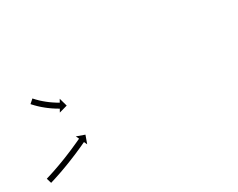

<svg xmlns="http://www.w3.org/2000/svg" viewBox="-59 -469 797 643"><g transform="rotate(-30 340.0 -148.0)"><path d="M-6.7 -29.3C-7.4 -29.1 -8 -28.9 -8.6 -28.7L-2.9 -9.6C-2.2 -9.8 -1.6 -10 -1 -10.1L-1 -10.1L-1 -10.1C0.8 -10.7 2.6 -11.2 4.3 -11.8L4.3 -11.8L4.3 -11.8C7.1 -12.6 9.8 -13.5 12.6 -14.3L12.6 -14.3L12.6 -14.3C16.2 -15.5 19.7 -16.6 23.2 -17.8L23.3 -17.8L23.3 -17.8C27.5 -19.2 31.6 -20.6 35.8 -22C35.8 -22 35.8 -22 35.8 -22C35.8 -22 35.9 -22 35.9 -22C40.5 -23.6 45.2 -25.3 49.8 -26.9C49.8 -26.9 49.8 -26.9 49.8 -26.9C49.8 -26.9 49.8 -26.9 49.8 -26.9C54.8 -28.7 59.7 -30.5 64.7 -32.4C64.7 -32.4 64.7 -32.4 64.7 -32.4C64.7 -32.4 64.7 -32.4 64.7 -32.4C69.8 -34.3 74.9 -36.2 80 -38.2C80 -38.2 80 -38.2 80 -38.2C80 -38.2 80 -38.2 80 -38.2C85.1 -40.2 90.1 -42.2 95.2 -44.3C95.2 -44.3 95.2 -44.3 95.2 -44.3C95.2 -44.3 95.2 -44.3 95.2 -44.3C100.1 -46.3 105 -48.3 109.8 -50.3L109.9 -50.3L109.9 -50.3C114.4 -52.2 119 -54.2 123.5 -56.1L123.5 -56.1L123.5 -56.2C127.6 -57.9 131.6 -59.7 135.7 -61.5L135.7 -61.5L135.7 -61.5C139.1 -63 142.5 -64.6 145.9 -66.1L145.9 -66.1L145.9 -66.1C148.5 -67.3 151.2 -68.5 153.8 -69.8L153.8 -69.8L153.8 -69.8C155.5 -70.5 157.2 -71.3 158.8 -72.1C159.4 -72.4 160 -72.7 160.6 -72.9L166.2 -61L177.3 -91.9L146.5 -103L152.1 -91C151.5 -90.8 150.9 -90.5 150.4 -90.2C148.7 -89.4 147 -88.7 145.4 -87.9L145.4 -87.9L145.4 -87.9C142.8 -86.7 140.2 -85.5 137.6 -84.3L137.6 -84.3L137.6 -84.3C134.3 -82.8 130.9 -81.3 127.5 -79.8L127.5 -79.8L127.5 -79.8C123.5 -78 119.5 -76.2 115.5 -74.5L115.5 -74.5L115.6 -74.5C111.1 -72.6 106.6 -70.6 102.1 -68.7L102.1 -68.8L102.1 -68.8C97.3 -66.7 92.5 -64.8 87.7 -62.8C87.7 -62.8 87.7 -62.8 87.7 -62.8C87.7 -62.8 87.7 -62.8 87.7 -62.8C82.7 -60.8 77.7 -58.8 72.7 -56.8C72.7 -56.8 72.7 -56.8 72.7 -56.8C72.7 -56.8 72.7 -56.8 72.7 -56.8C67.7 -54.9 62.7 -53 57.7 -51.1C57.7 -51.1 57.7 -51.1 57.7 -51.1C57.7 -51.1 57.7 -51.1 57.7 -51.1C52.8 -49.3 48 -47.5 43.1 -45.7C43.1 -45.7 43.1 -45.7 43.1 -45.7C43.1 -45.8 43.1 -45.8 43.1 -45.8C38.5 -44.1 33.9 -42.5 29.3 -40.9C29.3 -40.9 29.3 -40.9 29.4 -40.9C29.4 -40.9 29.4 -40.9 29.4 -40.9C25.2 -39.5 21.1 -38.2 17 -36.8L17 -36.8L17 -36.8C13.5 -35.7 10 -34.5 6.5 -33.4L6.5 -33.4L6.6 -33.4C3.9 -32.6 1.2 -31.7 -1.6 -30.9L-1.5 -30.9L-1.5 -30.9C-3.3 -30.4 -5 -29.8 -6.8 -29.3L-6.8 -29.3ZM84.8 -284.9C84.6 -285.1 84.4 -285.4 84.1 -285.7L69.1 -272.5C69.3 -272.2 69.6 -271.9 69.8 -271.7L69.8 -271.7L69.8 -271.6C70.5 -270.9 71.2 -270.1 71.9 -269.3L71.9 -269.3L71.9 -269.3C73 -268.1 74.1 -266.9 75.2 -265.7C75.2 -265.7 75.2 -265.7 75.2 -265.7C75.3 -265.7 75.3 -265.7 75.3 -265.7C76.7 -264.1 78.2 -262.6 79.6 -261.1C79.6 -261.1 79.6 -261.1 79.7 -261.1C79.7 -261.1 79.7 -261.1 79.7 -261.1C81.4 -259.3 83.2 -257.6 85 -255.8C85 -255.8 85 -255.8 85 -255.8C85 -255.8 85 -255.8 85 -255.8C87.1 -253.9 89.1 -252 91.1 -250.1C91.1 -250.1 91.1 -250.1 91.2 -250.1C91.2 -250 91.2 -250 91.2 -250C93.4 -248 95.6 -246.1 97.9 -244.1C97.9 -244.1 97.9 -244.1 97.9 -244.1C97.9 -244.1 98 -244.1 98 -244.1C100.3 -242.1 102.7 -240.1 105.1 -238.2C105.1 -238.2 105.1 -238.2 105.1 -238.2C105.1 -238.2 105.1 -238.2 105.1 -238.2C107.6 -236.3 110 -234.4 112.4 -232.5C112.4 -232.5 112.5 -232.5 112.5 -232.5C112.5 -232.5 112.5 -232.5 112.5 -232.5C114.9 -230.7 117.3 -228.9 119.7 -227.2C119.7 -227.2 119.8 -227.2 119.8 -227.2C119.8 -227.2 119.8 -227.2 119.8 -227.2C122.1 -225.6 124.4 -224 126.7 -222.4C126.7 -222.4 126.7 -222.4 126.7 -222.4C126.8 -222.4 126.8 -222.4 126.8 -222.4C128.9 -221 131 -219.7 133.1 -218.3C133.1 -218.3 133.1 -218.3 133.1 -218.3C133.1 -218.3 133.1 -218.3 133.1 -218.3C134.9 -217.2 136.7 -216 138.5 -214.9C138.5 -214.9 138.5 -214.9 138.5 -214.9C138.6 -214.9 138.6 -214.9 138.6 -214.9C140 -214.1 141.4 -213.2 142.8 -212.4L142.8 -212.4L142.8 -212.4C143.7 -211.9 144.6 -211.4 145.5 -210.8L145.5 -210.8L145.5 -210.8C145.9 -210.6 146.2 -210.5 146.5 -210.3L140 -198.8L171.6 -207.6L162.8 -239.1L156.4 -227.7C156 -227.9 155.7 -228 155.4 -228.2L155.4 -228.2L155.4 -228.2C154.6 -228.7 153.7 -229.2 152.8 -229.7L152.9 -229.7L152.9 -229.7C151.5 -230.5 150.2 -231.3 148.8 -232.1C148.8 -232.1 148.9 -232.1 148.9 -232.1C148.9 -232 148.9 -232 148.9 -232C147.2 -233.1 145.5 -234.2 143.7 -235.2C143.7 -235.2 143.8 -235.2 143.8 -235.2C143.8 -235.2 143.8 -235.2 143.8 -235.2C141.8 -236.5 139.8 -237.8 137.8 -239.1C137.8 -239.1 137.8 -239.1 137.8 -239.1C137.8 -239.1 137.9 -239 137.9 -239C135.6 -240.5 133.4 -242 131.3 -243.6C131.3 -243.6 131.3 -243.5 131.3 -243.5C131.3 -243.5 131.3 -243.5 131.3 -243.5C129 -245.2 126.7 -246.8 124.4 -248.5C124.4 -248.5 124.4 -248.5 124.5 -248.5C124.5 -248.5 124.5 -248.5 124.5 -248.5C122.2 -250.2 119.9 -252 117.6 -253.8C117.6 -253.8 117.6 -253.8 117.6 -253.8C117.6 -253.8 117.6 -253.8 117.6 -253.8C115.4 -255.6 113.1 -257.5 110.9 -259.4C110.9 -259.4 110.9 -259.4 110.9 -259.3C110.9 -259.3 110.9 -259.3 110.9 -259.3C108.8 -261.1 106.7 -263 104.6 -264.9C104.6 -264.9 104.6 -264.9 104.6 -264.9C104.6 -264.9 104.6 -264.8 104.6 -264.8C102.7 -266.6 100.8 -268.4 98.8 -270.2C98.8 -270.2 98.9 -270.2 98.9 -270.2C98.9 -270.2 98.9 -270.2 98.9 -270.2C97.2 -271.8 95.5 -273.5 93.9 -275.2C93.9 -275.2 93.9 -275.1 93.9 -275.1C93.9 -275.1 93.9 -275.1 93.9 -275.1C92.6 -276.5 91.2 -278 89.8 -279.4C89.8 -279.4 89.8 -279.4 89.8 -279.4C89.8 -279.4 89.9 -279.4 89.9 -279.4C88.8 -280.5 87.8 -281.6 86.7 -282.7L86.8 -282.7L86.8 -282.7C86.1 -283.4 85.5 -284.2 84.8 -284.9L84.8 -284.9Z"/></g></svg>

Font: FRB American Cursive Just Arrows
Style: Bold Italic
Weight: 700
Italic angle: -25°
Version: Version 2.0;Modular Font Editor K font №1